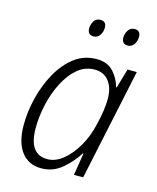

<svg xmlns="http://www.w3.org/2000/svg" viewBox="-111 -798 721 884"><g transform="rotate(15 250.0 -355.5)"><path d="M170 10Q109 10 75 -35Q41 -80 41 -162Q41 -226 57.5 -292.5Q74 -359 105.5 -415.5Q137 -472 182.5 -507Q228 -542 288 -542Q340 -542 368.5 -510.5Q397 -479 407 -440H410L437 -532H481L368 0H324L341 -106H338Q310 -61 267.5 -25.5Q225 10 170 10ZM186 -38Q225 -38 261 -67.5Q297 -97 325 -145.5Q353 -194 366 -253Q375 -289 379.5 -320.5Q384 -352 384 -378Q384 -431 359.5 -462Q335 -493 292 -493Q246 -493 210.5 -463Q175 -433 149.5 -383.5Q124 -334 111 -276Q98 -218 98 -163Q98 -38 186 -38ZM409 -639Q380 -639 380 -670Q380 -688 390.5 -704.5Q401 -721 421 -721Q449 -721 449 -691Q449 -670 438 -654.5Q427 -639 409 -639ZM246 -639Q217 -639 217 -670Q217 -688 227 -704.5Q237 -721 258 -721Q286 -721 286 -691Q286 -670 275 -654.5Q264 -639 246 -639Z"/></g></svg>

Font: Noto Sans SemiCondensed Light
Style: Italic
Weight: 300
Width: 4
Italic angle: -12°
Designer: Monotype Design Team
Foundry: Monotype Imaging Inc.
Version: Version 2.013; ttfautohint (v1.8.4.7-5d5b)